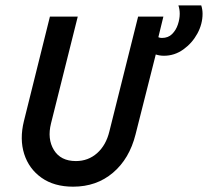

<svg xmlns="http://www.w3.org/2000/svg" viewBox="-20 -687 778 718"><path d="M253.5 11.1Q182.6 11.1 135.4 -22.2Q88.2 -55.6 70.5 -111.1Q52.8 -166.7 69.4 -234L166.7 -625H270.8L170.8 -225.7Q156.2 -167.4 181.6 -126Q206.9 -84.7 263.9 -84.7Q309.7 -84.7 343.1 -114.2Q376.4 -143.8 388.9 -195.1L496.5 -625H591L572.2 -547.9Q577.8 -545.1 585.4 -545.1Q609 -545.1 623.6 -559.7Q638.2 -574.3 645.1 -595.1Q652.1 -616 652.1 -635.4Q652.1 -652.1 647.2 -666.7H732.6Q737.5 -651.4 737.5 -635.4Q737.5 -597.2 718.1 -561.5Q698.6 -525.7 665.6 -502.1Q632.6 -478.5 593.1 -478.5Q577.1 -478.5 562.5 -483.3L486.8 -184Q463.9 -93.1 402.4 -41Q341 11.1 253.5 11.1Z"/></svg>

Font: Afacad Medium
Style: Italic
Weight: 500
Italic angle: -14°
Designer: Kristian Moeller
Foundry: Dicotype
Version: Version 1.000; ttfautohint (v1.8.4.7-5d5b)